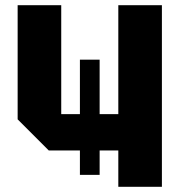

<svg xmlns="http://www.w3.org/2000/svg" viewBox="-20 -720 692 740"><path d="M604 -700V0H436V-140H168L48 -260V-700H216V-280H436V-700ZM364 -46H288V-490H364Z"/></svg>

Font: Tektur
Style: Bold
Weight: 700
Designer: Adam Jagosz
Foundry: Adam Jagosz
Version: Version 1.005;gftools[0.9.30]